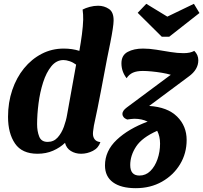

<svg xmlns="http://www.w3.org/2000/svg" viewBox="-20 -784 1063 1004"><path d="M176 20Q95 20 58.5 -33.5Q22 -87 22 -173Q22 -248 44 -313Q66 -378 105.5 -426.5Q145 -475 198 -502.5Q251 -530 313 -530Q358 -530 395 -518Q403 -563 408.5 -605Q414 -647 415 -681Q415 -695 414.5 -708Q414 -721 412 -734Q427 -742 449 -748Q471 -754 493 -754Q525 -754 550 -737Q575 -720 574 -675Q574 -662 569.5 -632Q565 -602 557 -561.5Q549 -521 540 -478Q524 -394 507.5 -306.5Q491 -219 471 -127Q470 -118 468 -106Q466 -94 466 -85Q466 -67 475.5 -55Q485 -43 505 -41Q495 -10 465.5 5Q436 20 404 20Q374 20 350.5 5.5Q327 -9 320 -37Q294 -12 257.5 4Q221 20 176 20ZM229 -42Q261 -42 281.5 -65Q302 -88 314 -121Q326 -154 331 -185L378 -446Q362 -458 344 -464Q326 -470 312 -470Q275 -470 248.5 -437.5Q222 -405 205.5 -353.5Q189 -302 181.5 -243.5Q174 -185 174 -134Q174 -98 185 -70Q196 -42 229 -42ZM645 -159Q632 -164 626 -172Q620 -180 620 -188Q620 -205 643 -222L873 -393Q853 -399 826 -403.5Q799 -408 772.5 -410.5Q746 -413 727 -413Q695 -413 675 -404Q655 -395 642 -375Q615 -410 615 -453Q615 -495 647.5 -512.5Q680 -530 728 -530Q761 -530 798 -524Q835 -518 871.5 -512Q908 -506 940 -506Q975 -506 996 -518Q1017 -497 1017 -469Q1017 -420 967 -384L760 -230Q856 -224 906 -174.5Q956 -125 956 -52Q956 18 921.5 75Q887 132 827 166Q767 200 690 200Q613 200 571 169.5Q529 139 529 81Q529 5 590.5 -53Q652 -111 752 -148Q722 -163 682 -163Q673 -163 663.5 -161.5Q654 -160 645 -159ZM661 79Q661 134 709 134Q742 134 766 110.5Q790 87 803.5 48.5Q817 10 817 -33Q817 -71 802 -100Q723 -65 692 -18Q661 29 661 79ZM826 -592 700 -717 745 -764 855 -697 994 -764 1023 -716 865 -592Z"/></svg>

Font: Sansita Swashed SemiBold
Style: Regular
Weight: 600
Designer: Pablo Cosgaya
Foundry: Omnibus-Type
Version: Version 1.003; ttfautohint (v1.8.3)